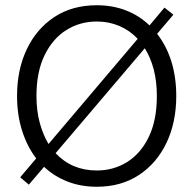

<svg xmlns="http://www.w3.org/2000/svg" viewBox="-20 -700 737 732"><path d="M349 12Q288 12 237 -8Q186 -28 148 -64L90 4L57 -24L118 -96Q83 -142 64 -202.5Q45 -263 45 -334Q45 -434 82 -512Q119 -590 187 -635Q255 -680 349 -680Q410 -680 461 -660Q512 -640 550 -603L607 -671L641 -644L579 -571Q615 -525 633.5 -465Q652 -405 652 -334Q652 -234 615 -156Q578 -78 510 -33Q442 12 349 12ZM349 -50Q413 -50 465 -82.5Q517 -115 547.5 -178.5Q578 -242 578 -334Q578 -390 566 -435.5Q554 -481 532 -516L192 -116Q254 -50 349 -50ZM119 -334Q119 -278 131.5 -232Q144 -186 165 -151L505 -552Q475 -584 435 -601Q395 -618 349 -618Q285 -618 233 -585.5Q181 -553 150 -489.5Q119 -426 119 -334Z"/></svg>

Font: Atkinson Hyperlegible Next Light
Style: Regular
Weight: 300
Designer: Elliott Scott, Megan Eiswerth, Linus Boman, Theodore Petrosky, Letters from Sweden
Foundry: Applied Design Works, Letters from Sweden
Version: Version 2.001